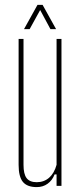

<svg xmlns="http://www.w3.org/2000/svg" viewBox="-20 -759 331 784"><path d="M130 5Q91 5 73.5 -16.2Q56 -37.5 56 -86V-600H76V-86Q76 -48 88.8 -31.5Q101.5 -15 130 -15Q159.5 -15 180.5 -33.2Q201.5 -51.5 211 -86V-600H231V0H211V-47H203Q193.5 -22.5 174.5 -8.8Q155.5 5 130 5ZM78 -640 133 -739H154L209 -640H186L144 -718L101 -640Z"/></svg>

Font: Big Shoulders Display Thin Thin
Style: Regular
Weight: 250
Version: Version 2.002